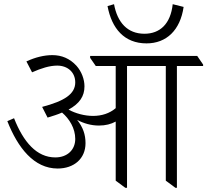

<svg xmlns="http://www.w3.org/2000/svg" viewBox="-20 -890 989 916"><path d="M679 -683C774 -683 840 -746 856 -857L804 -870C794 -777 744 -729 669 -729C588 -729 540 -783 524 -870L493 -861C513 -754 573 -683 679 -683ZM255 -86C333 -86 388 -133 388 -207C388 -248 376 -283 348 -318C380 -301 415 -291 452 -291C484 -291 510 -298 532 -310V-28L578 6H586V-575H771V-28L817 6H824V-575H949V-582L921 -623H410V-614L437 -575H532V-374C503 -349 465 -337 424 -337C383 -337 340 -349 307 -367C360 -396 383 -431 383 -478C383 -512 369 -549 345 -576C313 -611 274 -627 230 -627C191 -627 149 -617 106 -597L133 -545C176 -564 216 -577 253 -577C303 -577 339 -545 339 -497C339 -441 287 -408 181 -380L207 -329C233 -337 256 -344 276 -353C311 -323 339 -278 339 -227C339 -176 302 -139 244 -139C155 -139 92 -212 47 -326L15 -312C65 -185 142 -86 255 -86Z"/></svg>

Font: Noto Serif Devanagari Light
Style: Regular
Weight: 300
Designer: Universal Thirst, Indian Type Foundry and the Monotype Design Team
Foundry: Monotype Imaging Inc.
Version: Version 2.004